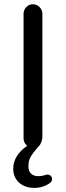

<svg xmlns="http://www.w3.org/2000/svg" viewBox="-20 -708 318 927"><path d="M43.9 106.4Q43.9 74.2 61.5 45.9Q79.1 17.6 111.3 -3.9Q93.8 -18.6 93.8 -39.1V-641.6Q93.8 -660.2 106.9 -673.8Q120.1 -687.5 138.7 -687.5Q157.2 -687.5 170.9 -673.8Q184.6 -660.2 184.6 -641.6V-48.8Q184.6 -27.3 172.9 -8.8Q168.9 -2.9 160.2 5.9Q136.7 33.2 127 50.8Q117.2 68.4 117.2 94.7Q117.2 118.2 129.9 130.4Q142.6 142.6 166 142.6Q181.6 142.6 200.2 136.7L203.1 135.7L209 134.8Q218.8 134.8 225.1 141.1Q231.4 147.5 231.4 157.2Q231.4 168 220.7 175.8Q187.5 199.2 145.5 199.2Q100.6 199.2 72.3 173.8Q43.9 148.4 43.9 106.4Z"/></svg>

Font: jf-openhuninn-2.0
Style: Regular
Weight: 400
Designer: [Kosugi Maru]
Designed by MOTOYA      

[Varela Round]
Joe Prince (Latin component); Avraham Cornfeld (Hebrew component)
Foundry: justfont CO.,LTD.
Version: 2.0